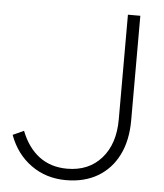

<svg xmlns="http://www.w3.org/2000/svg" viewBox="-52 -746 685 802"><g transform="rotate(5 291.0 -344.5)"><path d="M254 11Q171 11 108 -34Q45 -79 16 -158L62 -179Q89 -110 137.5 -73.5Q186 -37 255 -37Q345 -37 398.5 -97.5Q452 -158 452 -261V-700H504V-261Q504 -177 473.5 -116Q443 -55 387 -22Q331 11 254 11Z"/></g></svg>

Font: Red Hat Text Light
Style: Regular
Weight: 300
Designer: Pentagram, MCKL
Foundry: Pentagram, MCKL
Version: Version 1.023; ttfautohint (v1.8.3)